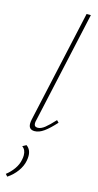

<svg xmlns="http://www.w3.org/2000/svg" viewBox="-150 -751 555 1084"><g transform="rotate(15 127.5 -209.5)"><path d="M64 -31Q64 -41 67 -56L212 -711H237L93 -59Q90 -49 90 -40Q90 -19 111 -19Q130 -19 152 -36.5Q174 -54 206 -89L218 -77Q182 -37 153.5 -16.5Q125 4 99 4Q64 4 64 -31ZM5 279Q31 259 49.5 232.5Q68 206 73 178Q76 165 76 152Q76 119 54 104L76 92Q103 111 103 149Q103 162 100 177Q94 209 72 239.5Q50 270 17 292Z"/></g></svg>

Font: Ysabeau Infant Extralight
Style: Italic
Weight: 200
Italic angle: -12°
Designer: Christian Thalmann (Catharsis Fonts)
Version: Version 0.003